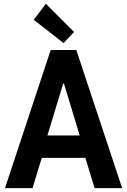

<svg xmlns="http://www.w3.org/2000/svg" viewBox="-20 -980 662 1000"><path d="M5.9 0 244.1 -719.7H377.4L616.2 0H472.7L413.6 -193.8L403.8 -246.1L313 -544.9H309.1L218.3 -246.1L208.5 -193.8L149.4 0ZM145 -157.7V-274.4H476.1V-157.7ZM311 -755.4 155.8 -877 218.8 -960.4 365.7 -813.5Z"/></svg>

Font: Reddit Sans Condensed
Style: Bold
Weight: 700
Designer: Stephen Hutchings
Foundry: Reddit
Version: Version 1.014